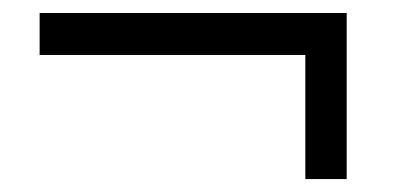

<svg xmlns="http://www.w3.org/2000/svg" viewBox="-20 -426 640 297"><path d="M452.3 -149V-341H41.3V-405.9H516.3V-149Z"/></svg>

Font: Mona Sans ExtraLight
Style: Regular
Weight: 200
Designer: Deni Anggara
Foundry: GitHub
Version: Version 2.000